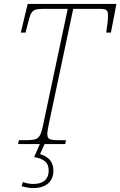

<svg xmlns="http://www.w3.org/2000/svg" viewBox="-20 -734 613 978"><path d="M72 0H183L154 66C204 75 228 94 228 134C228 182 197 203 150 203C132 203 113 200 97 193L90 214C112 221 133 224 149 224C212 224 252 193 252 135C252 86 223 63 184 51L207 0H312L316 -20H284C230 -20 221 -25 221 -54C221 -62 224 -79 229 -104L353 -689H481C524 -689 530 -684 530 -653C530 -632 527 -606 521 -568H545L573 -714H121L86 -568H110L122 -614C140 -686 144 -689 218 -689H325L201 -104C185 -27 177 -20 108 -20H76Z"/></svg>

Font: Noto Serif SemiCondensed Thin
Style: Italic
Weight: 100
Width: 4
Italic angle: -12°
Designer: Monotype Design Team
Foundry: Monotype Imaging Inc.
Version: Version 2.013